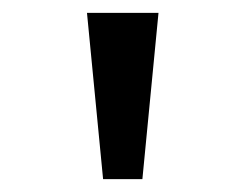

<svg xmlns="http://www.w3.org/2000/svg" viewBox="-20 -749 366 298"><path d="M140 -471H201L226 -729H115Z"/></svg>

Font: Noto Sans Bengali
Style: Regular
Weight: 400
Designer: Jelle Bosma - Monotype Design Team
Foundry: Monotype Imaging Inc.
Version: Version 2.003